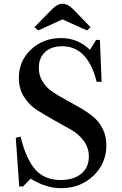

<svg xmlns="http://www.w3.org/2000/svg" viewBox="-20 -980 639 1009"><path d="M302 -780Q388 -780 453 -718L485 -770H505L514 -550H488Q441 -737 307 -737Q250 -737 217 -706.5Q184 -676 184 -623Q184 -584 203.5 -552Q223 -520 254.5 -498.5Q286 -477 323.5 -457Q361 -437 399 -415Q437 -393 468.5 -367.5Q500 -342 519.5 -303.5Q539 -265 539 -217Q539 -121 470.5 -56Q402 9 301 9Q222 9 141 -41L101 0H81L63 -256L88 -262Q118 -141 167 -87.5Q216 -34 298 -34Q367 -34 407 -67Q447 -100 447 -158Q447 -204 419.5 -240.5Q392 -277 351.5 -299.5Q311 -322 263 -349Q215 -376 174.5 -401.5Q134 -427 106.5 -470.5Q79 -514 79 -569Q79 -660 143 -720Q207 -780 302 -780ZM308 -960Q336 -960 363 -933L456 -837L437 -820L308 -878L181 -820L161 -837L255 -933Q282 -960 308 -960Z"/></svg>

Font: Libre Caslon Text
Style: Regular
Weight: 400
Designer: Pablo Impallari, Rodrigo Fuenzalida
Foundry: Pablo Impallari, Rodrigo Fuenzalida
Version: Version 1.002